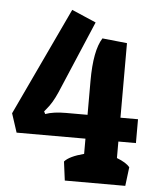

<svg xmlns="http://www.w3.org/2000/svg" viewBox="-52 -759 660 803"><g transform="rotate(5 278.5 -357.0)"><path d="M355 -606 459 -595.2V-282.2H532.7V-182.1H459V-112.8Q498.5 -97.7 513.7 -79.1L503.9 0H250L239.7 -79.1Q259.3 -102.1 320.8 -118.2V-182.1H31.7L5.9 -261.2L218.8 -713.9L320.8 -669.9L191.9 -366.2Q171.9 -319.8 147.9 -292L138.7 -280.8L144 -270Q177.2 -282.2 230 -282.2H320.8V-424.8Q320.8 -552.2 355 -606Z"/></g></svg>

Font: Odor Mean Chey
Style: Regular
Weight: 400
Designer: Danh Hong
Version: Version 8.002; ttfautohint (v1.8.3)